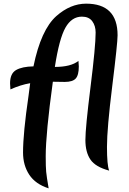

<svg xmlns="http://www.w3.org/2000/svg" viewBox="-20 -917 708 1050"><path d="M409 -584Q411 -564 411 -554Q411 -506 394 -487.5Q377 -469 334.5 -469Q292 -469 269 -470Q230 -186 230 -63Q230 -4 232.5 22.5Q235 49 246 113Q174 90 140 38.5Q106 -13 106 -83Q106 -188 136 -393Q143 -445 145 -462Q92 -453 37 -428Q35 -450 35 -461Q35 -515 68 -534Q101 -553 163 -554Q204 -754 288 -829Q365 -897 451 -897Q623 -897 623 -724Q623 -681 594 -447.5Q565 -214 565 -114Q565 -14 577 16Q502 -4 474.5 -44.5Q447 -85 447 -151.5Q447 -218 475 -441Q503 -664 503 -739Q503 -776 484.5 -801Q466 -826 428 -826Q372 -826 338 -766Q304 -706 280 -551Q368 -551 409 -584Z"/></svg>

Font: Merienda One
Style: Regular
Weight: 400
Designer: Eduardo Rodriguez Tunni
Foundry: Eduardo Rodriguez Tunni
Version: Version 1.001